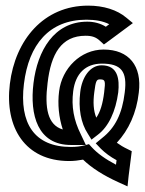

<svg xmlns="http://www.w3.org/2000/svg" viewBox="-20 -540 515 682"><path d="M190 -216C184 -170 189 -123 203 -80C149 -96 138 -157 149 -245C161 -349 198 -413 284 -413C307 -413 321 -408 335 -395L349 -382L367 -395L425 -438L452 -458L429 -477C396 -505 348 -520 293 -520C135 -520 34 -398 15 -242C-4 -87 69 32 226 32C242 32 259 30 275 27C305 56 347 83 400 107L433 122L437 84L446 13L448 -3L434 -10C419 -17 406 -25 395 -33C437 -78 465 -139 473 -211C485 -306 438 -364 348 -364C266 -364 200 -297 190 -216ZM285 -25 282 -24C266 -20 251 -18 232 -18C101 -18 48 -103 65 -242C82 -382 155 -470 287 -470C320 -470 346 -465 368 -454L356 -445C337 -457 314 -463 290 -463C172 -463 113 -360 99 -245C85 -131 114 -25 232 -25H241H285ZM240 -216C248 -278 283 -314 342 -314C410 -314 433 -287 423 -211C414 -136 389 -86 343 -50L320 -31L338 -12C353 3 372 17 394 29L392 45C354 25 326 5 305 -18L296 -28L285 -25L267 -63C242 -113 233 -162 240 -216ZM350 -212C345 -171 336 -142 322 -122C312 -147 310 -176 315 -213C320 -253 323 -258 335 -258C354 -258 355 -253 350 -212ZM400 -212C405 -259 399 -308 341 -308C300 -308 271 -266 265 -213C258 -155 267 -103 292 -65L305 -44L327 -61C366 -90 391 -145 400 -212Z"/></svg>

Font: Gamestation Display Outline
Style: Italic
Weight: 400
Designer: Jonas Hecksher
Foundry: Jonas Hecksher, Playtypeª, e-types AS
Version: Version 1.003